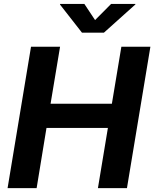

<svg xmlns="http://www.w3.org/2000/svg" viewBox="-20 -968 794 988"><path d="M19 0 139.6 -727.5H289.1L240.2 -434.1H555.7L604.5 -727.5H753.9L633.3 0H483.9L535.2 -309.6H219.2L168.5 0ZM414.1 -947.8 469.2 -864.7 551.8 -947.8H677.2L676.3 -944.8L514.6 -799.8H401.9L288.6 -944.8L289.6 -947.8Z"/></svg>

Font: Inter 17pt
Style: Bold Italic
Weight: 700
Italic angle: -9.3988°
Version: Version 4.001;git-66647c0bb